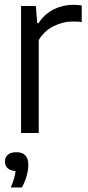

<svg xmlns="http://www.w3.org/2000/svg" viewBox="-20 -568 374 820"><path d="M70 0V-542.5H133L139 -469H144.5Q170 -508.5 209.5 -528Q249 -547.5 292.5 -547.5Q303 -547.5 312.2 -546.8Q321.5 -546 329 -544.5V-473.5Q319 -475.5 309.2 -475.8Q299.5 -476 288.5 -476Q249 -476 209 -456.2Q169 -436.5 145.5 -397V0ZM26 232.5Q35.5 211 40 194.2Q44.5 177.5 46.5 162.5Q24 161 12.5 150.2Q1 139.5 1 122Q1 104 13.5 93Q26 82 49.5 82Q101 82 101 136Q101 157 93.8 183.2Q86.5 209.5 73.5 232.5Z"/></svg>

Font: Encode Sans Semi Condensed
Style: Regular
Weight: 400
Width: 4
Designer: Multiple Designers
Foundry: Impallari Type
Version: Version 3.000; ttfautohint (v1.8.3) -l 8 -r 50 -G 200 -x 14 